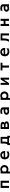

<svg xmlns="http://www.w3.org/2000/svg" viewBox="6151 -6729 698 13040"><g transform="rotate(-90 6500.0 -209.0)"><path d="M605 52H744V-517H256V52H395V-394H605Z M1238 120H1375V-22C1415 0 1462 14 1515 14C1689 14 1809 -95 1809 -262C1809 -411 1692 -538 1515 -538C1461 -538 1415 -522 1375 -500V-517H1238ZM1375 -165V-362C1404 -398 1455 -420 1515 -420C1610 -420 1672 -352 1672 -264C1672 -166 1608 -109 1515 -109C1457 -109 1404 -132 1375 -165Z M2732 26V-124C2685 -71 2594 -43 2509 -43C2393 -43 2334 -124 2334 -201V-207H2766V-248C2764 -399 2676 -538 2485 -538C2285 -538 2196 -393 2196 -227C2196 -54 2304 76 2508 76C2599 76 2682 58 2732 26ZM2625 -311H2340C2347 -362 2396 -423 2485 -423C2584 -423 2621 -367 2625 -311Z M3666 120H3799V-61H3725V-517H3274V-295C3274 -207 3258 -115 3231 -61H3167V120H3300V53H3666ZM3591 -402V-61H3368C3389 -89 3405 -236 3405 -308V-402Z M4258 53H4500C4667 53 4776 22 4776 -115C4776 -180 4732 -225 4672 -244C4717 -261 4741 -324 4741 -365C4741 -486 4634 -518 4481 -518H4258ZM4473 -290H4388V-407H4480C4548 -407 4604 -405 4604 -352C4604 -297 4564 -290 4473 -290ZM4483 -58H4388V-179H4488C4583 -179 4638 -176 4638 -124C4638 -71 4607 -58 4483 -58Z M5590 26V53H5729V-360C5729 -490 5601 -537 5467 -537C5406 -537 5343 -527 5292 -511V-389C5344 -406 5403 -417 5454 -417C5531 -417 5591 -394 5591 -338V-301C5563 -308 5529 -311 5497 -311C5357 -311 5225 -248 5225 -114C5225 -3 5324 65 5449 65C5529 65 5572 38 5590 26ZM5591 -177V-92C5555 -65 5520 -47 5457 -47C5387 -47 5357 -80 5357 -119C5357 -158 5375 -197 5493 -197C5524 -197 5561 -193 5591 -177Z M6238 120H6375V-22C6415 0 6462 14 6515 14C6689 14 6809 -95 6809 -262C6809 -411 6692 -538 6515 -538C6461 -538 6415 -522 6375 -500V-517H6238ZM6375 -165V-362C6404 -398 6455 -420 6515 -420C6610 -420 6672 -352 6672 -264C6672 -166 6608 -109 6515 -109C6457 -109 6404 -132 6375 -165Z M7610 53H7743V-518H7627L7434 -225C7419 -202 7399 -178 7385 -147L7390 -253V-518H7257V53H7374L7575 -243C7583 -255 7602 -288 7615 -315L7610 -219Z M8429 52H8571V-393H8760V-518H8240V-393H8429Z M9732 26V-124C9685 -71 9594 -43 9509 -43C9393 -43 9334 -124 9334 -201V-207H9766V-248C9764 -399 9676 -538 9485 -538C9285 -538 9196 -393 9196 -227C9196 -54 9304 76 9508 76C9599 76 9682 58 9732 26ZM9625 -311H9340C9347 -362 9396 -423 9485 -423C9584 -423 9621 -367 9625 -311Z M10612 52H10751V-517H10273V-295C10273 -173 10256 -59 10181 52H10334C10386 -26 10412 -166 10412 -291V-399H10612Z M11605 52H11744V-518H11605V-311H11395V-518H11256V52H11395V-185H11605Z M12590 26V53H12729V-360C12729 -490 12601 -537 12467 -537C12406 -537 12343 -527 12292 -511V-389C12344 -406 12403 -417 12454 -417C12531 -417 12591 -394 12591 -338V-301C12563 -308 12529 -311 12497 -311C12357 -311 12225 -248 12225 -114C12225 -3 12324 65 12449 65C12529 65 12572 38 12590 26ZM12591 -177V-92C12555 -65 12520 -47 12457 -47C12387 -47 12357 -80 12357 -119C12357 -158 12375 -197 12493 -197C12524 -197 12561 -193 12591 -177Z"/></g></svg>

Font: LINE Seed JP App_OTF Bold
Style: Regular
Weight: 700
Designer: LINE & Fontrix & Fontworks
Version: Version 1.009